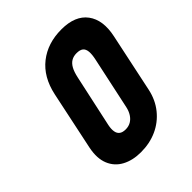

<svg xmlns="http://www.w3.org/2000/svg" viewBox="-202 -841 976 976"><g transform="rotate(-45 286.0 -353.0)"><path d="M144 -508 77 -190Q64 -125 82.5 -80Q101 -35 144 -12Q187 11 246 11Q309 11 361 -12.5Q413 -36 449 -80.5Q485 -125 498 -186L565 -503Q586 -601 543 -659Q500 -717 401 -717Q302 -717 234 -663.5Q166 -610 144 -508ZM226 -204 287 -485Q294 -518 305 -538Q316 -558 332 -567.5Q348 -577 370 -577Q394 -577 406 -567.5Q418 -558 420 -537.5Q422 -517 415 -485L355 -205Q350 -181 338.5 -163Q327 -145 310.5 -135.5Q294 -126 273 -126Q251 -126 239 -135Q227 -144 224 -161.5Q221 -179 226 -204Z"/></g></svg>

Font: Advent Pro ExtraBold
Style: Italic
Weight: 800
Italic angle: -12°
Version: Version 3.000